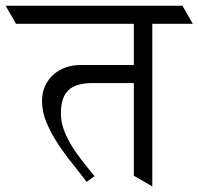

<svg xmlns="http://www.w3.org/2000/svg" viewBox="-62 -665 708 685"><path d="M415.5 -368.7H268.6Q209.5 -368.7 182.4 -343.5Q155.3 -318.4 155.3 -260.7Q155.3 -233.9 163.8 -207.8Q172.4 -181.6 188 -154.5Q203.6 -127.4 225.8 -98.4Q248 -69.3 275.4 -36.6L247.1 -16.1Q223.1 -47.9 195.3 -82.5Q167.5 -117.2 143.6 -153.8Q119.6 -190.4 103.8 -228.3Q87.9 -266.1 87.9 -303.7Q87.9 -335 99.1 -358.9Q110.4 -382.8 129.2 -399.4Q147.9 -416 172.9 -424.6Q197.8 -433.1 225.1 -433.1H415.5V-580.1H-4.9L-42 -644.5H588.9L626 -580.1H481.4V0L415.5 -38.1Z"/></svg>

Font: Kurinto Seri
Style: Regular
Weight: 400
Designer: Kurinto was developed by Clint Goss from a range of fonts that are compatible with the SIL Open Font License Version 1.1
Foundry: Clinton F. Goss
Version: Version 2.196; July 25, 2020